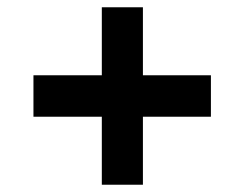

<svg xmlns="http://www.w3.org/2000/svg" viewBox="-20 -580 656 528"><path d="M72 -259V-373H260V-560H373V-373H560V-259H373V-72H260V-259Z"/></svg>

Font: Kufam
Style: Bold Italic
Weight: 700
Italic angle: -11°
Designer: Artur Schmal
Foundry: Original Type
Version: Version 1.301; ttfautohint (v1.8.3)